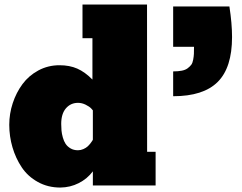

<svg xmlns="http://www.w3.org/2000/svg" viewBox="-20 -821 1070 850"><path d="M668.9 0H391.1V-62.5Q366.2 -29.3 328.6 -10.3Q291 8.8 247.1 9.3Q191.9 9.3 147.5 -15.4Q103 -40 76.2 -80.3Q49.3 -120.6 35.2 -168.9Q21 -217.3 21 -268.6Q21 -317.4 36.4 -364.3Q51.8 -411.1 79.6 -448.7Q107.4 -486.3 150.1 -509.3Q192.9 -532.2 243.2 -532.2Q288.1 -532.2 322 -517.3Q356 -502.4 389.2 -468.8V-651.9H345.2V-800.8H630.9L631.3 -148.9H668.9ZM391.1 -332.5 383.8 -340.8Q376 -349.1 359.4 -357.4Q342.8 -365.7 325.2 -365.7Q293 -365.7 272 -341.6Q251 -317.4 251 -272.5Q251 -257.3 252.2 -243.4Q253.4 -229.5 258.1 -212.6Q262.7 -195.8 270.5 -184.1Q278.3 -172.4 292.2 -164.1Q306.2 -155.8 325.2 -155.8Q337.4 -155.8 348.9 -160.9Q360.4 -166 367.2 -172.1Q374 -178.2 380.4 -186.3Q386.7 -194.3 388.4 -197.5Q390.1 -200.7 391.1 -202.6ZM746.6 -504.9Q768.6 -504.9 784.7 -508.1Q800.8 -511.2 810.8 -518.8Q820.8 -526.4 826.7 -534.2Q832.5 -542 835.2 -556.6Q837.9 -571.3 838.4 -582.3Q838.9 -593.3 838.9 -613.8H746.6V-792.5H995.6Q1007.3 -716.8 1007.3 -657.2Q1007.3 -521.5 943.8 -458.3Q880.4 -395 746.6 -395Z"/></svg>

Font: Bevan
Style: Regular
Weight: 400
Foundry: vernon adams
Version: Version 1.000